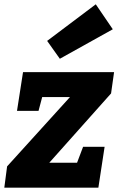

<svg xmlns="http://www.w3.org/2000/svg" viewBox="-27 -872 552 892"><path d="M459 -190 430 0H-7L6 -99L298 -421H169L152 -357H52L80 -537H503L489 -438L202 -116H331L359 -190ZM251 -599 192 -682 418 -852 497 -736Z"/></svg>

Font: Bitter ExtraBold
Style: Italic
Weight: 800
Italic angle: -9°
Designer: Sol Matas, and Bitter project Authors
Foundry: Sol Matas
Version: Version 2.001